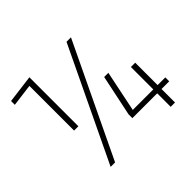

<svg xmlns="http://www.w3.org/2000/svg" viewBox="-148 -820 1006 1006"><g transform="rotate(-45 355.0 -316.5)"><path d="M178 -270H146V-601L22 -585V-613L178 -633ZM480 -627 180 0H147L447 -627ZM681 -129V-100H624V0H592V-100H408V-128L456 -357H487L440 -129H592V-295H624V-129Z"/></g></svg>

Font: Blinker ExtraLight
Style: Regular
Weight: 200
Designer: Juergen Huber
Foundry: supertype
Version: Version 1.017;hotconv 1.0.117;makeotfexe 2.5.65602